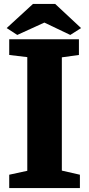

<svg xmlns="http://www.w3.org/2000/svg" viewBox="-20 -958 454 978"><path d="M148 -938H261L393 -815L338 -780L206 -843L68 -780L14 -815ZM119 -88V-667L27 -678V-758H382V-678L295 -666V-89L387 -68V0H27V-68Z"/></svg>

Font: Martel Heavy
Style: Regular
Weight: 900
Designer: Dan Reynolds
Foundry: Dan Reynolds
Version: Version 1.001; ttfautohint (v1.1) -l 5 -r 5 -G 72 -x 0 -D la